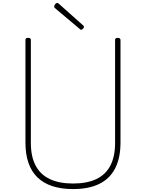

<svg xmlns="http://www.w3.org/2000/svg" viewBox="-20 -1274 998 1313"><path d="M480 19Q400 19 338.5 -1Q277 -21 236 -61Q195 -101 174.5 -160.5Q154 -220 154 -299V-1000Q154 -1008 158 -1011.5Q162 -1015 172 -1015Q183 -1015 187 -1011.5Q191 -1008 191 -1000V-296Q191 -204 223.5 -142Q256 -80 320.5 -49.5Q385 -19 480 -19Q575 -19 639 -49.5Q703 -80 735 -142Q767 -204 767 -296V-1000Q767 -1008 771 -1011.5Q775 -1015 785 -1015Q804 -1015 804 -1000V-299Q804 -194 767.5 -123Q731 -52 659 -16.5Q587 19 480 19ZM535 -1070Q532 -1070 530 -1072Q528 -1074 524 -1077L354 -1220Q351 -1223 351 -1225Q351 -1227 351 -1230Q351 -1235 354 -1240.5Q357 -1246 362 -1250Q367 -1254 372 -1254Q375 -1254 378 -1251.5Q381 -1249 385 -1246L550 -1099Q553 -1096 553.5 -1093Q554 -1090 554 -1088Q554 -1084 547 -1077Q540 -1070 535 -1070Z"/></svg>

Font: Playwrite NG Modern Thin
Style: Regular
Weight: 250
Designer: Veronika Burian, José Scaglione
Foundry: TypeTogether
Version: Version 1.002